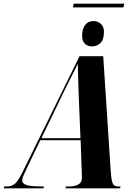

<svg xmlns="http://www.w3.org/2000/svg" viewBox="-77 -1018 732 1038"><path d="M317 -978 322 -998H595L590 -978ZM422 -767Q397 -767 382 -781.5Q367 -796 367 -826Q367 -861 383 -882.5Q399 -904 427 -904Q452 -904 468.5 -889Q485 -874 485 -846Q485 -802 465 -784.5Q445 -767 422 -767ZM-57 0 -54 -10H-38Q-14 -10 4 -25Q22 -40 46 -90L353 -714H481L521 -101Q524 -52 530.5 -31Q537 -10 562 -10H575L572 0H277L279 -10H299Q326 -10 346 -20.5Q366 -31 366 -58Q366 -64 365.5 -73Q365 -82 365 -90L359 -260H141L65 -102Q56 -83 49.5 -68Q43 -53 43 -43Q43 -25 67 -17.5Q91 -10 145 -10H161L158 0ZM235 -453 147 -271H358L350 -466Q349 -496 347.5 -535Q346 -574 345 -611.5Q344 -649 344 -673Q326 -637 297 -580Q268 -523 235 -453Z"/></svg>

Font: Noto Serif Display ExtraCondensed ExtraBold
Style: Italic
Weight: 800
Width: 2
Italic angle: -12°
Designer: Monotype Design Team
Foundry: Monotype Imaging Inc.
Version: Version 2.009